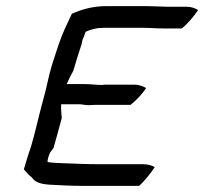

<svg xmlns="http://www.w3.org/2000/svg" viewBox="-20 -623 668 628"><path d="M147 -400C140 -377 135 -349 129 -326L116 -277C104 -232 95 -189 81 -142C72 -117 65 -92 58 -69C66 -61 74 -49 84 -43C94 -27 113 -21 141 -19C177 -17 215 -15 253 -15H435C453 -31 471 -54 486 -76C478 -82 463 -86 447 -86H292C258 -86 224 -88 191 -89C172 -90 151 -90 136 -93C134 -97 139 -114 144 -124C147 -128 150 -133 155 -139C165 -173 173 -204 182 -237C181 -251 179 -267 180 -282H240C248 -282 259 -279 268 -279C281 -280 295 -280 308 -280H407C426 -295 444 -314 458 -335C449 -340 436 -346 420 -346H323C321 -346 318 -346 315 -345C295 -345 277 -348 257 -348H198C204 -361 212 -378 220 -392L231 -429C236 -446 242 -462 247 -479C249 -490 249 -492 254 -502L260 -519C277 -527 295 -532 318 -532H449C470 -532 491 -530 512 -530H575C594 -546 613 -568 628 -590C619 -596 606 -601 589 -601H525C505 -601 482 -603 461 -603H328C285 -603 249 -593 215 -578C200 -546 184 -514 172 -478C166 -458 158 -437 152 -417Z"/></svg>

Font: SolarCharger
Style: 552
Weight: 400
Designer: Mew Too
Foundry: Cannot Into Space Fonts/KineticPlasma Fonts
Version: Version 1.100